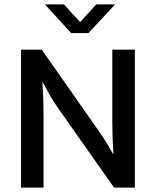

<svg xmlns="http://www.w3.org/2000/svg" viewBox="-20 -857 712 877"><path d="M384 -706H305L185 -837H272L346 -756L420 -837H506ZM76 -630H171L435 -253Q453 -227 469 -201Q485 -175 496 -154H498Q493 -228 493 -301.5Q493 -375 493 -450V-630H596V0H501L244 -365Q225 -392 207 -423.5Q189 -455 176 -480H174Q179 -402 179 -325.5Q179 -249 179 -172V0H76Z"/></svg>

Font: Mukta Mahee Medium
Style: Regular
Weight: 500
Designer: Shuchita Grover, Noopur Datye, Girish Dalvi, Yashodeep Gholap
Foundry: Ek Type
Version: Version 2.538;PS 1.000;hotconv 16.6.51;makeotf.lib2.5.65220;